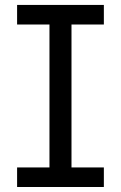

<svg xmlns="http://www.w3.org/2000/svg" viewBox="-20 -747 483 767"><path d="M394.9 0H48.3V-78.1H177.6V-649.1H48.3V-727.3H394.9V-649.1H265.6V-78.1H394.9Z"/></svg>

Font: Linik Sans
Style: Regular
Weight: 400
Designer: Rasmus Andersson (font), Marc Monis (original base), Kil Hyung-jin (Pretendard portions), Cristiano Sobral (main changes
Foundry: rsms
Version: Version 3.018;May 31, 2022;FontCreator 14.0.0.2814 64-bit; t